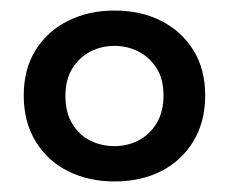

<svg xmlns="http://www.w3.org/2000/svg" viewBox="-20 -613 434 364"><path d="M197 -269Q148 -269 109 -288.5Q70 -308 47.5 -345Q25 -382 25 -432Q25 -482 47.5 -518Q70 -554 109 -573.5Q148 -593 197 -593Q247 -593 285.5 -573.5Q324 -554 346.5 -518Q369 -482 369 -432Q369 -382 346.5 -345Q324 -308 285.5 -288.5Q247 -269 197 -269ZM197 -336Q222 -336 243 -347Q264 -358 277 -379.5Q290 -401 290 -432Q290 -463 277 -483.5Q264 -504 243 -515Q222 -526 197 -526Q172 -526 151 -515Q130 -504 117 -483Q104 -462 104 -431Q104 -400 117 -378.5Q130 -357 151 -346.5Q172 -336 197 -336Z"/></svg>

Font: Rokkitt Medium
Style: Regular
Weight: 500
Version: Version 3.103